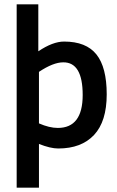

<svg xmlns="http://www.w3.org/2000/svg" viewBox="-20 -675 540 887"><path d="M57 192V-655H157V-438Q224 -483 276 -483Q378 -483 425.5 -423.5Q473 -364 473 -239Q473 -114 414.5 -51.5Q356 11 249 11Q213 11 160 -10V192ZM272 -387Q226 -387 160 -343V-105Q208 -84 247 -84Q362 -84 362 -236Q362 -388 272 -387Z"/></svg>

Font: Lekton
Style: Bold
Weight: 700
Designer: Paolo Mazzetti, Luciano Perondi, Raffaele Flato, Elena Papassissa, Emilio Macchia, Michela Povoleri, Tobias Seemiller, R
Version: Version 34.000